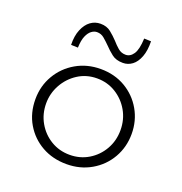

<svg xmlns="http://www.w3.org/2000/svg" viewBox="-111 -678 740 782"><g transform="rotate(20 259.5 -286.5)"><path d="M51 -198Q51 -255 78.5 -302Q106 -349 153.5 -376.5Q201 -404 260 -404Q320 -404 367 -376.5Q414 -349 441 -302Q468 -255 468 -198Q468 -141 441 -94Q414 -47 366.5 -19.5Q319 8 260 8Q200 8 153 -18.5Q106 -45 78.5 -91.5Q51 -138 51 -198ZM98 -197Q98 -151 119.5 -113.5Q141 -76 177.5 -54Q214 -32 259 -32Q304 -32 340.5 -54Q377 -76 398.5 -113.5Q420 -151 420 -197Q420 -243 398.5 -280.5Q377 -318 340.5 -340.5Q304 -363 259 -363Q213 -363 176.5 -339.5Q140 -316 119 -278Q98 -240 98 -197ZM335 -458Q305 -458 286.5 -472.5Q268 -487 252 -504Q239 -517 225.5 -528.5Q212 -540 194 -540Q182 -540 170.5 -531.5Q159 -523 151 -504.5Q143 -486 142 -454L112 -455Q111 -494 122.5 -521.5Q134 -549 153 -563Q172 -577 196 -577Q223 -577 241 -562.5Q259 -548 274 -532Q287 -517 301 -505Q315 -493 334 -493Q354 -493 367.5 -513Q381 -533 383 -581L413 -580Q414 -540 403.5 -512.5Q393 -485 375 -471.5Q357 -458 335 -458Z"/></g></svg>

Font: Josefin Sans Thin Light
Style: Regular
Weight: 300
Version: Version 2.000